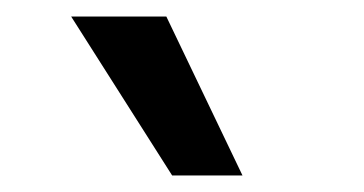

<svg xmlns="http://www.w3.org/2000/svg" viewBox="-20 -768 440 232"><path d="M188 -556 66 -748H181L273 -556Z"/></svg>

Font: Host Grotesk Light SemiBold
Style: Italic
Weight: 600
Italic angle: -8°
Version: Version 1.003